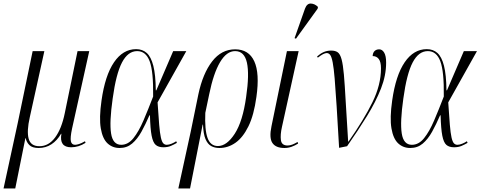

<svg xmlns="http://www.w3.org/2000/svg" viewBox="-52 -824 2708 1082"><path d="M-32 238 48 -131 132 -536H198L116 -164Q98 -85 109.5 -42.5Q121 0 170 0Q222 0 258.5 -49Q295 -98 313 -186L385 -536H451L354 -99Q343 -47 347.5 -27.5Q352 -8 371 -8Q379 -8 392.5 -12Q406 -16 427 -28L430 -19Q391 6 349 6Q281 6 294 -70H292Q270 -32 238 -11Q206 10 166 10Q130 10 113.5 -6.5Q97 -23 93 -45H91L34 238Z M622 10Q582 10 554 -16Q526 -42 516 -100.5Q506 -159 520 -257Q540 -399 590.5 -473Q641 -547 715 -547Q751 -547 775 -525.5Q799 -504 812 -453.5Q825 -403 826 -315H829L924 -536H998L836 -247Q841 -169 845 -121.5Q849 -74 854.5 -49.5Q860 -25 868 -16.5Q876 -8 888 -8Q900 -8 915.5 -14.5Q931 -21 941 -28L945 -19Q930 -10 911.5 -2Q893 6 869 6Q841 6 825.5 -7.5Q810 -21 802.5 -59.5Q795 -98 793 -174H790Q768 -123 745 -81.5Q722 -40 692.5 -15Q663 10 622 10ZM631 -8Q670 -8 700 -45.5Q730 -83 756.5 -145Q783 -207 811 -280Q813 -421 791.5 -478.5Q770 -536 721 -536Q669 -536 635.5 -472Q602 -408 583 -269Q564 -136 574 -72Q584 -8 631 -8Z M953 238 1023 -83 1066 -293Q1091 -410 1143.5 -478Q1196 -546 1273 -546Q1350 -546 1381 -478.5Q1412 -411 1393 -278Q1379 -175 1348 -112Q1317 -49 1275 -19.5Q1233 10 1184 10Q1158 10 1138 -1Q1118 -12 1106 -40.5Q1094 -69 1092 -122H1090L1019 238ZM1176 -1Q1226 -1 1271 -70.5Q1316 -140 1335 -277Q1354 -406 1339.5 -471Q1325 -536 1273 -536Q1225 -536 1188 -473.5Q1151 -411 1127 -293L1105 -188Q1101 -93 1117.5 -47Q1134 -1 1176 -1Z M1551 10Q1502 10 1483 -18.5Q1464 -47 1478 -113L1565 -536H1631L1537 -109Q1527 -65 1531 -34.5Q1535 -4 1569 -4Q1582 -4 1596 -9.5Q1610 -15 1625 -24L1628 -15Q1611 -4 1591.5 3Q1572 10 1551 10ZM1616 -606 1608 -609 1667 -776Q1678 -805 1700 -804Q1722 -803 1740 -785L1738 -775Z M1859 9Q1851 -131 1845 -226.5Q1839 -322 1834 -381Q1829 -440 1823 -471.5Q1817 -503 1809 -514Q1801 -525 1789 -525Q1772 -525 1739 -499L1735 -506Q1753 -522 1772 -530.5Q1791 -539 1814 -539Q1838 -539 1851.5 -529Q1865 -519 1873 -489.5Q1881 -460 1886 -403.5Q1891 -347 1896 -255Q1901 -163 1910 -26H1912Q1999 -150 2047 -248Q2095 -346 2095 -439Q2095 -475 2082.5 -491.5Q2070 -508 2048 -508Q2049 -527 2059 -536.5Q2069 -546 2085 -546Q2102 -546 2113 -527.5Q2124 -509 2124 -471Q2124 -399 2095 -325Q2066 -251 2016.5 -170.5Q1967 -90 1904 0Z M2260 10Q2220 10 2192 -16Q2164 -42 2154 -100.5Q2144 -159 2158 -257Q2178 -399 2228.5 -473Q2279 -547 2353 -547Q2389 -547 2413 -525.5Q2437 -504 2450 -453.5Q2463 -403 2464 -315H2467L2562 -536H2636L2474 -247Q2479 -169 2483 -121.5Q2487 -74 2492.5 -49.5Q2498 -25 2506 -16.5Q2514 -8 2526 -8Q2538 -8 2553.5 -14.5Q2569 -21 2579 -28L2583 -19Q2568 -10 2549.5 -2Q2531 6 2507 6Q2479 6 2463.5 -7.5Q2448 -21 2440.5 -59.5Q2433 -98 2431 -174H2428Q2406 -123 2383 -81.5Q2360 -40 2330.5 -15Q2301 10 2260 10ZM2269 -8Q2308 -8 2338 -45.5Q2368 -83 2394.5 -145Q2421 -207 2449 -280Q2451 -421 2429.5 -478.5Q2408 -536 2359 -536Q2307 -536 2273.5 -472Q2240 -408 2221 -269Q2202 -136 2212 -72Q2222 -8 2269 -8Z"/></svg>

Font: Noto Serif Display ExtraCondensed Light
Style: Italic
Weight: 300
Width: 2
Italic angle: -12°
Designer: Monotype Design Team
Foundry: Monotype Imaging Inc.
Version: Version 2.009